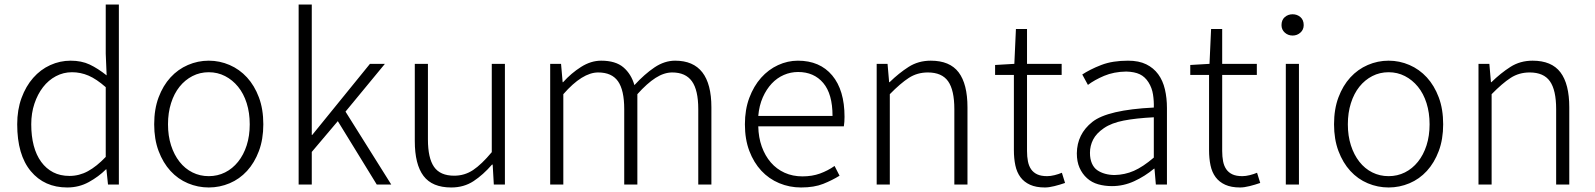

<svg xmlns="http://www.w3.org/2000/svg" viewBox="-20 -815 7043 848"><path d="M277 13Q176 13 116 -59Q56 -131 56 -266Q56 -330 75 -382Q94 -434 126.5 -471Q159 -508 202 -527.5Q245 -547 292 -547Q340 -547 376 -530Q412 -513 451 -482L447 -578V-795H505V0H457L450 -67H448Q416 -35 372.5 -11Q329 13 277 13ZM287 -38Q330 -38 368.5 -59Q407 -80 447 -122V-430Q406 -466 371 -481Q336 -496 298 -496Q260 -496 227 -478.5Q194 -461 170 -430Q146 -399 132 -357Q118 -315 118 -266Q118 -214 129 -172Q140 -130 162 -100Q184 -70 215 -54Q246 -38 287 -38Z M902 13Q854 13 810 -5.5Q766 -24 733 -60Q700 -96 680.5 -148Q661 -200 661 -266Q661 -333 680.5 -385Q700 -437 733 -473Q766 -509 810 -528Q854 -547 902 -547Q950 -547 994 -528Q1038 -509 1071 -473Q1104 -437 1123.5 -385Q1143 -333 1143 -266Q1143 -200 1123.5 -148Q1104 -96 1071 -60Q1038 -24 994 -5.5Q950 13 902 13ZM902 -37Q941 -37 974 -53.5Q1007 -70 1031.5 -100.5Q1056 -131 1069.5 -173Q1083 -215 1083 -266Q1083 -317 1069.5 -359.5Q1056 -402 1031.5 -432Q1007 -462 974 -479Q941 -496 902 -496Q863 -496 830 -479Q797 -462 773 -432Q749 -402 735.5 -359.5Q722 -317 722 -266Q722 -215 735.5 -173Q749 -131 773 -100.5Q797 -70 830 -53.5Q863 -37 902 -37Z M1299 -795H1357V-219H1359L1614 -533H1680L1506 -322L1708 0H1644L1472 -280L1357 -144V0H1299Z M1973 13Q1889 13 1850.5 -38Q1812 -89 1812 -192V-533H1870V-199Q1870 -117 1897 -78Q1924 -39 1986 -39Q2032 -39 2069.5 -64Q2107 -89 2152 -143V-533H2210V0H2161L2156 -88H2153Q2114 -43 2071.5 -15Q2029 13 1973 13Z M2410 -533H2458L2465 -452H2467Q2503 -492 2546.5 -519.5Q2590 -547 2635 -547Q2699 -547 2733.5 -517.5Q2768 -488 2782 -439Q2827 -488 2871 -517.5Q2915 -547 2962 -547Q3122 -547 3122 -341V0H3064V-333Q3064 -417 3036 -456Q3008 -495 2949 -495Q2913 -495 2875.5 -471Q2838 -447 2795 -399V0H2737V-333Q2737 -417 2709.5 -456Q2682 -495 2622 -495Q2552 -495 2468 -399V0H2410Z M3518 13Q3467 13 3421.5 -6Q3376 -25 3342.5 -61Q3309 -97 3289.5 -148.5Q3270 -200 3270 -266Q3270 -331 3289.5 -383Q3309 -435 3341.5 -471.5Q3374 -508 3416.5 -527.5Q3459 -547 3504 -547Q3601 -547 3655.5 -482Q3710 -417 3710 -299Q3710 -276 3707 -257H3329Q3330 -208 3344.5 -167.5Q3359 -127 3384.5 -97.5Q3410 -68 3445.5 -52Q3481 -36 3524 -36Q3567 -36 3601.5 -48.5Q3636 -61 3666 -82L3688 -39Q3656 -19 3616 -3Q3576 13 3518 13ZM3657 -303Q3657 -400 3616 -448.5Q3575 -497 3505 -497Q3472 -497 3442 -484Q3412 -471 3388.5 -446Q3365 -421 3349 -385Q3333 -349 3329 -303Z M3852 -533H3900L3907 -452H3909Q3950 -492 3993 -519.5Q4036 -547 4091 -547Q4175 -547 4214 -495.5Q4253 -444 4253 -341V0H4195V-333Q4195 -417 4167.5 -456Q4140 -495 4078 -495Q4031 -495 3994 -471Q3957 -447 3910 -399V0H3852Z M4595 13Q4556 13 4529.5 1Q4503 -11 4487 -32.5Q4471 -54 4464.5 -84.5Q4458 -115 4458 -152V-484H4375V-528L4460 -533L4467 -687H4516V-533H4669V-484H4516V-148Q4516 -123 4520 -102.5Q4524 -82 4534 -67.5Q4544 -53 4561 -45Q4578 -37 4605 -37Q4620 -37 4638 -41.5Q4656 -46 4670 -52L4684 -7Q4661 1 4637 7Q4613 13 4595 13Z M4891 7Q4859 7 4830.5 -1Q4802 -9 4781 -28Q4760 -47 4748 -74Q4736 -101 4736 -138Q4737 -223 4804.5 -276.5Q4872 -330 5076 -340Q5077 -368 5072.5 -397.5Q5068 -427 5052.5 -451.5Q5037 -476 5014 -487Q4991 -498 4954 -499Q4899 -498 4856.5 -480Q4814 -462 4785 -440L4760 -486Q4775 -496 4796.5 -507Q4818 -518 4844 -528Q4870 -538 4899.5 -542.5Q4929 -547 4962 -547Q5010 -547 5042.5 -531Q5075 -515 5095.5 -487Q5116 -459 5125 -420.5Q5134 -382 5134 -338V0H5085L5079 -70H5077Q5036 -36 4989 -14.5Q4942 7 4891 7ZM4903 -42Q4948 -43 4988 -60.5Q5028 -78 5076 -119V-297Q4997 -293 4943 -282.5Q4889 -272 4855.5 -249Q4822 -226 4808 -198.5Q4794 -171 4794 -140Q4794 -113 4802.5 -93.5Q4811 -74 4826 -63.5Q4841 -53 4861 -47.5Q4881 -42 4903 -42Z M5457 13Q5418 13 5391.5 1Q5365 -11 5349 -32.5Q5333 -54 5326.5 -84.5Q5320 -115 5320 -152V-484H5237V-528L5322 -533L5329 -687H5378V-533H5531V-484H5378V-148Q5378 -123 5382 -102.5Q5386 -82 5396 -67.5Q5406 -53 5423 -45Q5440 -37 5467 -37Q5482 -37 5500 -41.5Q5518 -46 5532 -52L5546 -7Q5523 1 5499 7Q5475 13 5457 13Z M5659 -533H5717V0H5659ZM5689 -658Q5669 -658 5654.5 -671Q5640 -684 5640 -704Q5640 -727 5654.5 -739.5Q5669 -752 5689 -752Q5709 -752 5723.5 -739.5Q5738 -727 5738 -704Q5738 -684 5723.5 -671Q5709 -658 5689 -658Z M6113 13Q6065 13 6021 -5.5Q5977 -24 5944 -60Q5911 -96 5891.5 -148Q5872 -200 5872 -266Q5872 -333 5891.5 -385Q5911 -437 5944 -473Q5977 -509 6021 -528Q6065 -547 6113 -547Q6161 -547 6205 -528Q6249 -509 6282 -473Q6315 -437 6334.5 -385Q6354 -333 6354 -266Q6354 -200 6334.5 -148Q6315 -96 6282 -60Q6249 -24 6205 -5.5Q6161 13 6113 13ZM6113 -37Q6152 -37 6185 -53.5Q6218 -70 6242.5 -100.5Q6267 -131 6280.5 -173Q6294 -215 6294 -266Q6294 -317 6280.5 -359.5Q6267 -402 6242.5 -432Q6218 -462 6185 -479Q6152 -496 6113 -496Q6074 -496 6041 -479Q6008 -462 5984 -432Q5960 -402 5946.5 -359.5Q5933 -317 5933 -266Q5933 -215 5946.5 -173Q5960 -131 5984 -100.5Q6008 -70 6041 -53.5Q6074 -37 6113 -37Z M6510 -533H6558L6565 -452H6567Q6608 -492 6651 -519.5Q6694 -547 6749 -547Q6833 -547 6872 -495.5Q6911 -444 6911 -341V0H6853V-333Q6853 -417 6825.5 -456Q6798 -495 6736 -495Q6689 -495 6652 -471Q6615 -447 6568 -399V0H6510Z"/></svg>

Font: SpoqaHanSans-Light
Style: Regular
Weight: 300
Designer: [Spoqa Han Sans] Dong-huui Kim \uAE40 \uB3D9 \uD718  Younghwa Kang \uAC15 \uC601 \uD654  [Noto Sans] Ryoko NISHIZUKA \u8
Foundry: Spoqa (http://www.spoqa-han-sans.com)
Version: Version 2.000